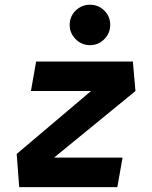

<svg xmlns="http://www.w3.org/2000/svg" viewBox="-20 -771 626 791"><path d="M538.1 -396 202.6 -121.6H484.9L463.4 0H59.1L48.8 -136.7L355 -396H107.4L128.9 -517.6H527.3ZM350.6 -585Q316.4 -585 291.7 -609.6Q267.1 -634.3 267.1 -668.5Q267.1 -703.6 291.7 -727.5Q316.4 -751.5 350.6 -751.5Q385.3 -751.5 409.7 -727.5Q434.1 -703.6 434.1 -668.5Q434.1 -634.3 409.7 -609.6Q385.3 -585 350.6 -585Z"/></svg>

Font: Cascadia Code PL
Style: Bold Italic
Weight: 700
Italic angle: -10°
Monospace: yes
Designer: Aaron Bell
Foundry: Saja Typeworks
Version: Version 2404.023; ttfautohint (v1.8.4)